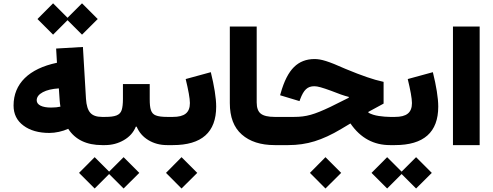

<svg xmlns="http://www.w3.org/2000/svg" viewBox="-20 -857 2914 1134"><path d="M293.5 -652.3 378.9 -737.8 464.4 -652.3 557.1 -744.6 464.4 -837.4 378.9 -752 293.5 -837.4 201.2 -744.6ZM316.4 -486.3C150.9 -451.7 60.1 -362.8 60.1 -233.9C60.1 -183.6 79.6 -144 118.7 -115.2C157.2 -86.4 208.5 -71.8 272 -71.8C307.1 -71.8 350.1 -81.1 382.8 -96.2C424.3 -32.2 491.2 0 583 0H583.5V-166.5H583C550.3 -166.5 527.3 -174.8 513.2 -190.9C499 -207 490.2 -234.4 487.8 -273.9L469.7 -579.6L311.5 -570.3ZM332.5 -263.2C333 -253.9 334.5 -241.7 336.9 -227.1C321.3 -223.6 304.2 -221.7 281.2 -221.7C230 -221.7 196.8 -236.8 196.8 -264.6C196.8 -283.7 209 -299.8 232.9 -312.5C256.8 -325.2 288.1 -332.5 327.6 -335Z M864.3 -360.4H706.1V-272.5C706.1 -244.1 703.6 -222.2 698.7 -207C688.5 -176.3 660.6 -166.5 600.1 -166.5H583.5C567.4 -166.5 561 -142.6 561 -84C561 -24.9 567.4 0 583.5 0H600.1C640.6 0 677.7 -9.8 711.4 -29.3C745.1 -48.8 768.6 -75.2 782.2 -108.9H787.1C801.3 -75.2 824.2 -48.8 856.4 -29.3C888.7 -9.8 925.3 0 966.8 0H984.4V-166.5H967.8C937.5 -166.5 915 -169.4 900.4 -175.3C871.1 -186.5 864.3 -215.3 864.3 -272.5ZM539.1 256.3 624.5 170.9 710 256.3 802.7 164.1 710 71.3 624.5 156.7 539.1 71.3 446.8 164.1Z M1076.7 -390.1C1092.3 -326.2 1101.6 -275.4 1101.6 -248.5C1101.6 -191.4 1069.8 -166.5 1001 -166.5H984.4C969.2 -166.5 961.9 -139.2 961.9 -84C961.9 -27.8 969.2 0 984.4 0H1001C1171.4 0 1256.8 -75.7 1256.8 -227.5C1256.8 -278.8 1245.1 -350.1 1225.1 -430.7ZM1052.2 256.3 1145 164.1 1052.2 71.3 960.4 164.1Z M1337.4 -248C1337.4 -166 1360.8 -104 1408.2 -62.5C1455.1 -21 1520 0 1602.5 0H1603V-166.5H1602.5C1564 -166.5 1536.6 -172.9 1520.5 -185.5C1504.4 -197.8 1496.1 -220.2 1496.1 -252V-700.2H1337.4Z M1902.3 256.3 1995.1 164.1 1902.3 71.3 1810.5 164.1ZM1837.9 -508.3C1789.1 -508.3 1748.5 -492.7 1716.3 -460.9C1684.1 -429.2 1657.7 -377.9 1637.7 -306.2L1634.3 -294.4L1749 -259.8L1752.9 -271C1773.9 -326.2 1795.4 -347.7 1836.9 -347.7C1856 -347.7 1883.3 -339.8 1935.5 -320.8C1980 -303.2 2010.7 -292 2040 -284.7V-279.8L1931.2 -225.6C1835 -180.2 1789.6 -166.5 1716.3 -166.5H1603C1587.4 -166.5 1580.6 -144 1580.6 -84C1580.6 -23.4 1587.4 0 1603 0H1683.1C1737.3 0 1789.1 -7.3 1837.9 -22.5C1886.7 -37.6 1939 -61.5 1995.1 -95.2L2049.8 -127.9C2110.4 -39.6 2189.5 0 2283.2 0H2295.9V-166.5H2283.7C2263.7 -166.5 2241.7 -168.5 2217.8 -171.9C2193.8 -175.3 2172.9 -182.1 2155.8 -191.4V-196.3L2245.6 -245.1V-373.5C2213.9 -380.4 2181.2 -389.6 2147.5 -401.4C2113.3 -413.1 2070.8 -429.2 2020.5 -450.2C1918.9 -495.6 1876.5 -508.3 1837.9 -508.3Z M2388.2 -390.1C2403.8 -326.2 2413.1 -275.4 2413.1 -248.5C2413.1 -191.4 2381.3 -166.5 2312.5 -166.5H2295.9C2280.8 -166.5 2273.4 -139.2 2273.4 -84C2273.4 -27.8 2280.8 0 2295.9 0H2312.5C2482.9 0 2568.4 -75.7 2568.4 -227.5C2568.4 -278.8 2556.6 -350.1 2536.6 -430.7ZM2266.6 256.3 2352.1 170.9 2437.5 256.3 2530.3 164.1 2437.5 71.3 2352.1 156.7 2266.6 71.3 2174.3 164.1Z M2813 -700.2H2655.3V0H2813Z"/></svg>

Font: Estedad ExtraBold
Style: Regular
Weight: 800
Designer: Amin Abedi
Version: Version 7.3